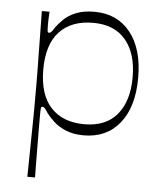

<svg xmlns="http://www.w3.org/2000/svg" viewBox="-51 -542 668 794"><g transform="rotate(5 282.5 -145.0)"><path d="M92 207Q93 153 93.5 110.5Q94 68 94.5 35Q95 2 95.5 -26.5Q96 -55 96 -81.5Q96 -108 96 -137Q96 -165 96 -191.5Q96 -218 95.5 -246Q95 -274 94.5 -308Q94 -342 93.5 -384Q93 -426 92 -481H124Q123 -467 122.5 -453Q122 -439 122 -430Q122 -409 123 -401.5Q124 -394 129 -394Q134 -394 138.5 -398.5Q143 -403 153 -419Q164 -434 182.5 -452.5Q201 -471 232.5 -484Q264 -497 309 -497Q404 -497 458.5 -429Q513 -361 513 -241Q513 -120 458.5 -52Q404 16 309 16Q266 16 235 3Q204 -10 184 -28.5Q164 -47 153 -62Q143 -78 138.5 -82.5Q134 -87 129 -87Q124 -87 123 -80Q122 -73 122 -54Q122 -32 122 -1.5Q122 29 122.5 61.5Q123 94 123 124Q123 154 123.5 176Q124 198 124 207ZM308 -30Q397 -30 443.5 -86Q490 -142 490 -241Q490 -339 443.5 -395Q397 -451 308 -451Q218 -451 168.5 -398Q119 -345 119 -241Q119 -137 168.5 -83.5Q218 -30 308 -30Z"/></g></svg>

Font: Ojuju Light
Style: Regular
Weight: 300
Designer: Chisaokwu Joboson, Mirko Velimirovic
Foundry: Udi Foundry
Version: Version 1.000